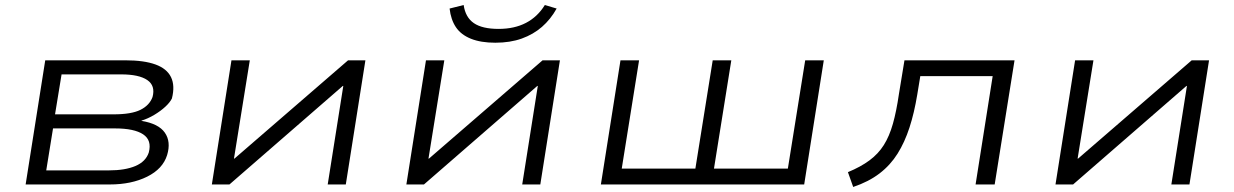

<svg xmlns="http://www.w3.org/2000/svg" viewBox="-20 -734 4912 764"><path d="M82 0 160 -494H479Q553 -494 598.5 -477.5Q644 -461 660.5 -427Q677 -393 664 -342Q656 -326 637.5 -309Q619 -292 594 -277Q569 -262 543 -254V-253Q611 -242 636 -206Q661 -170 645 -117Q628 -62 565.5 -31Q503 0 417 0ZM164 -56H413Q478 -56 519 -73.5Q560 -91 572 -127Q585 -176 549.5 -199.5Q514 -223 438 -223H191ZM199 -279H432Q503 -279 539 -297Q575 -315 587 -348Q599 -393 566 -415.5Q533 -438 462 -438H225Z M823 0 901 -494H974L911 -103H913L1365 -494H1434L1356 0H1284L1346 -392H1344L893 0Z M1597 0 1675 -494H1748L1685 -103H1687L2139 -494H2208L2130 0H2058L2120 -392H2118L1667 0ZM1951 -564Q1893 -564 1853.5 -580Q1814 -596 1794 -626Q1774 -656 1769 -700L1825 -714Q1832 -665 1865.5 -642Q1899 -619 1964 -619Q2027 -619 2073 -643Q2119 -667 2148 -714L2195 -700Q2171 -657 2136.5 -627Q2102 -597 2056 -580.5Q2010 -564 1951 -564Z M2371 0 2449 -494H2523L2454 -63H2747L2816 -494H2890L2821 -63H3115L3184 -494H3258L3180 0Z M3375 10 3354 -49Q3405 -70 3440 -96Q3475 -122 3497 -157Q3519 -192 3533 -241.5Q3547 -291 3557 -360L3579 -494H4017L3938 0H3862L3930 -431H3642L3630 -358Q3618 -285 3599 -226.5Q3580 -168 3551.5 -122.5Q3523 -77 3480 -44Q3437 -11 3375 10Z M4180 0 4258 -494H4331L4268 -103H4270L4722 -494H4791L4713 0H4641L4703 -392H4701L4250 0Z"/></svg>

Font: Nunito Sans 7pt Expanded Light
Style: Italic
Weight: 300
Width: 7
Italic angle: -9°
Designer: Vernon Adams
Foundry: Vernon Adams
Version: Version 3.101;gftools[0.9.27]